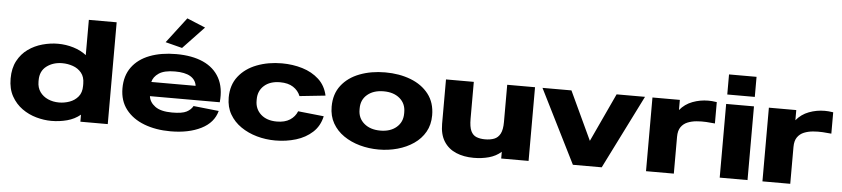

<svg xmlns="http://www.w3.org/2000/svg" viewBox="-45 -1051 5847 1334"><g transform="rotate(5 2878.5 -384.0)"><path d="M336 12Q285 12 231 -3Q177 -18 131.5 -50.5Q86 -83 57.5 -134Q29 -185 29 -257Q29 -329 56.5 -380.5Q84 -432 129 -464Q174 -496 228.5 -511Q283 -526 336 -526Q392 -526 444.5 -510Q497 -494 535 -464V-710H729V0H538V-49Q498 -16 445.5 -2Q393 12 336 12ZM224 -252Q224 -210 245 -180.5Q266 -151 301 -135.5Q336 -120 378 -120Q416 -120 452 -133Q488 -146 511.5 -174.5Q535 -203 535 -249V-265Q535 -312 511.5 -340.5Q488 -369 452 -381.5Q416 -394 378 -394Q314 -394 269 -360Q224 -326 224 -262Z M1167 12Q1064 12 983 -19Q902 -50 855.5 -110Q809 -170 809 -257Q809 -345 853 -405Q897 -465 976.5 -495.5Q1056 -526 1161 -526Q1272 -526 1349 -491.5Q1426 -457 1463.5 -388.5Q1501 -320 1491 -219H1004Q1009 -177 1048.5 -148Q1088 -119 1167 -119Q1237 -119 1267.5 -135Q1298 -151 1312 -177L1489 -158Q1467 -75 1380 -31.5Q1293 12 1167 12ZM1163 -405Q1088 -405 1050.5 -379.5Q1013 -354 1005 -318H1314Q1308 -360 1270.5 -382.5Q1233 -405 1163 -405ZM1197 -572 1080 -602 1216 -780 1344 -727Z M1898 12Q1831 12 1769 -5.5Q1707 -23 1657.5 -57Q1608 -91 1579 -141Q1550 -191 1550 -257Q1550 -345 1597 -405Q1644 -465 1723.5 -495.5Q1803 -526 1898 -526Q1974 -526 2041.5 -505.5Q2109 -485 2156.5 -441.5Q2204 -398 2219 -329L2039 -310Q2024 -348 1988.5 -371Q1953 -394 1897 -394Q1827 -394 1786 -357.5Q1745 -321 1745 -262V-252Q1745 -194 1786 -157Q1827 -120 1897 -120Q1953 -120 1988.5 -143Q2024 -166 2039 -204L2219 -185Q2204 -116 2156.5 -72.5Q2109 -29 2041.5 -8.5Q1974 12 1898 12Z M2619 12Q2550 12 2487 -5.5Q2424 -23 2374.5 -57Q2325 -91 2296.5 -141Q2268 -191 2268 -257Q2268 -345 2314.5 -405Q2361 -465 2441 -495.5Q2521 -526 2619 -526Q2717 -526 2796.5 -495.5Q2876 -465 2922.5 -405Q2969 -345 2969 -257Q2969 -191 2940.5 -141Q2912 -91 2862.5 -57Q2813 -23 2750 -5.5Q2687 12 2619 12ZM2619 -120Q2689 -120 2731.5 -156.5Q2774 -193 2774 -252V-262Q2774 -322 2731.5 -358Q2689 -394 2619 -394Q2549 -394 2506 -358Q2463 -322 2463 -262V-252Q2463 -193 2506 -156.5Q2549 -120 2619 -120Z M3282 12Q3212 12 3158 -11Q3104 -34 3073.5 -82Q3043 -130 3043 -204V-514H3237V-257Q3237 -200 3250.5 -171.5Q3264 -143 3289.5 -133Q3315 -123 3349 -123Q3386 -123 3413 -133.5Q3440 -144 3455 -172.5Q3470 -201 3470 -254V-514H3664V0H3473V-47Q3437 -15 3387.5 -1.5Q3338 12 3282 12Z M3973 0 3716 -514H3918L4076 -176L4233 -514H4431L4174 0Z M4483 0V-514H4674V-443Q4709 -486 4762 -506Q4815 -526 4872 -526Q4883 -526 4898 -525Q4913 -524 4931 -521V-372Q4904 -375 4870.5 -377Q4837 -379 4803 -376Q4769 -373 4740.5 -361.5Q4712 -350 4694.5 -325Q4677 -300 4677 -257V0Z M4999 -580V-720H5191V-580ZM4997 0V-514H5191V0Z M5295 0V-514H5486V-443Q5521 -486 5574 -506Q5627 -526 5684 -526Q5695 -526 5710 -525Q5725 -524 5743 -521V-372Q5716 -375 5682.5 -377Q5649 -379 5615 -376Q5581 -373 5552.5 -361.5Q5524 -350 5506.5 -325Q5489 -300 5489 -257V0Z"/></g></svg>

Font: Special Gothic Expanded One
Style: Regular
Weight: 400
Designer: Alistair McCready
Foundry: Monolith
Version: Version 1.010; ttfautohint (v1.8.4.7-5d5b)